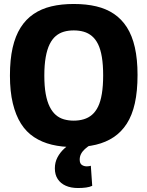

<svg xmlns="http://www.w3.org/2000/svg" viewBox="-20 -730 742 966"><path d="M351 -123Q378 -123 401.5 -130Q425 -137 443 -152.5Q461 -168 473.5 -193.5Q486 -219 492.5 -258.5Q499 -298 499 -351Q499 -404 492.5 -443Q486 -482 473.5 -507.5Q461 -533 442.5 -548.5Q424 -564 401 -570.5Q378 -577 351 -577Q324 -577 301.5 -570.5Q279 -564 261 -549Q243 -534 230 -508Q217 -482 210 -442.5Q203 -403 203 -350Q203 -296 210 -257.5Q217 -219 230 -193Q243 -167 261 -151.5Q279 -136 302 -129.5Q325 -123 351 -123ZM352 10Q291 10 241 -2Q191 -14 151.5 -40Q112 -66 85.5 -108Q59 -150 44.5 -210Q30 -270 30 -350Q30 -430 43.5 -489.5Q57 -549 83.5 -591Q110 -633 149 -659.5Q188 -686 238.5 -698Q289 -710 351 -710Q414 -710 464.5 -698Q515 -686 553.5 -660Q592 -634 618.5 -592.5Q645 -551 658.5 -491.5Q672 -432 672 -353Q672 -271 658.5 -210.5Q645 -150 618 -108Q591 -66 552 -40Q513 -14 463 -2Q413 10 352 10ZM372 216Q337 216 311 204.5Q285 193 270.5 171Q256 149 256 117Q256 87 269 62Q282 37 304 17Q326 -3 352 -15L440 -4Q420 8 407 20Q394 32 387.5 45Q381 58 381 73Q381 92 391.5 99.5Q402 107 417 107Q424 107 428.5 106Q433 105 437 104L444 205Q431 211 413 213.5Q395 216 372 216Z"/></svg>

Font: Georama ExtraCondensed Thin
Style: Bold
Weight: 700
Version: Version 1.001